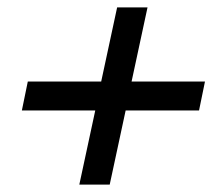

<svg xmlns="http://www.w3.org/2000/svg" viewBox="-20 -554 599 518"><path d="M194 -56 237 -256H39L55 -334H253L296 -534H378L335 -334H533L517 -256H319L276 -56Z"/></svg>

Font: Geist Regular
Style: Italic
Weight: 400
Italic angle: -12°
Designer: Basement.studio, Andrés Briganti, Mateo Zaragoza
Foundry: Basement.studio, Vercel, Andrés Briganti, Guido Ferreyra, Mateo Zaragoza
Version: Version 1.500; ttfautohint (v1.8.4.7-5d5b)